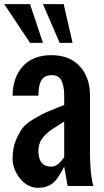

<svg xmlns="http://www.w3.org/2000/svg" viewBox="-20 -901 506 930"><path d="M125.5 -693.4 0.5 -880.9H125.5L188 -693.4ZM269 -693.4 188 -880.9H288.6L331.5 -693.4ZM88.9 -280.3Q106 -302.7 146 -326.2Q186 -349.6 206.5 -358.4Q227.1 -367.2 256.8 -378.9Q286.6 -390.6 291 -392.6V-437.5Q291 -484.4 277.8 -510.7Q264.6 -537.1 230.5 -537.1Q196.3 -537.1 181.2 -513.2Q166 -489.3 166 -437.5H41Q42 -527.3 91.3 -580.6Q140.6 -633.8 228.5 -633.8Q316.4 -633.8 366.2 -580.1Q416 -526.4 416 -437.5V-156.2Q416 -58.6 432.1 0H307.6L291 -93.8Q259.8 -31.2 232.4 -11.2Q205.1 8.8 166 8.8Q113.3 8.8 77.1 -36.1Q41 -82 41 -132.8Q41 -183.6 56.6 -220.7Q72.3 -257.8 88.9 -280.3ZM228.5 -93.8Q257.3 -93.8 284.7 -131.3Q290 -138.7 291 -139.6V-312.5Q283.2 -307.1 265.1 -295.9Q247.1 -284.2 236.3 -277.3Q202.1 -254.9 184.1 -230Q166 -205.1 166 -171.4Q166 -93.8 228.5 -93.8Z"/></svg>

Font: Oswald-Regular
Style: Regular
Weight: 400
Designer: vernon adams
Foundry: vernon adams
Version: Version 2.002; ttfautohint (v0.92.18-e454-dirty) -l 8 -r 50 